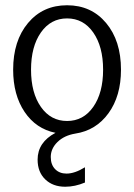

<svg xmlns="http://www.w3.org/2000/svg" viewBox="-20 -505 510 730"><path d="M30 -240Q30 -350 86.5 -417.5Q143 -485 235 -485Q327 -485 383.5 -417.5Q440 -350 440 -240Q440 -140 392.5 -74.5Q345 -9 266 3Q224 10 198.5 35Q173 60 173 92Q173 121 189.5 138Q206 155 233 155Q264 155 303 131V189Q265 205 228 205Q181 205 152 177Q123 149 123 102Q123 36 191 0Q117 -15 73.5 -79.5Q30 -144 30 -240ZM135.5 -381.5Q98 -328 98 -240Q98 -152 135.5 -98.5Q173 -45 235 -45Q297 -45 334.5 -98.5Q372 -152 372 -240Q372 -328 334.5 -381.5Q297 -435 235 -435Q173 -435 135.5 -381.5Z"/></svg>

Font: Glametrix
Style: Regular
Weight: 500
Designer: gluk
Foundry: gluk
Version: Version 0.40